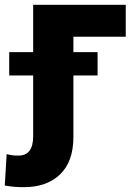

<svg xmlns="http://www.w3.org/2000/svg" viewBox="-97 -566 558 799"><path d="M426.3 -545.9V-413.1H208.5V0H41V-545.9ZM-58.6 -252V-349.1H309.1V-252ZM41 -152.8H208.5V3.4Q208.5 106 153.3 159.4Q98.1 212.9 2.4 212.9Q-19 212.9 -37.1 211.4Q-55.2 210 -77.1 206.1L-69.3 75.2Q-57.6 78.6 -47.4 80.1Q-37.1 81.5 -19.5 81.5Q40 81.1 41 3.4Z"/></svg>

Font: Inter Tight ExtraBold
Style: Regular
Weight: 800
Designer: Rasmus Andersson
Foundry: rsms
Version: Version 3.004; ttfautohint (v1.8.4.7-5d5b)